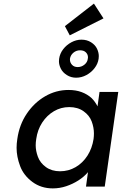

<svg xmlns="http://www.w3.org/2000/svg" viewBox="-20 -1035 676 1065"><path d="M273 10Q208 10 159.5 -26Q111 -62 91.5 -114Q72 -166 72 -215Q72 -239 76 -264Q87 -343 128.5 -404.5Q170 -466 230.5 -501Q291 -536 360 -536Q401 -536 433 -524Q465 -512 488 -491Q508 -471 521 -445L532 -525H636L561 0H457L468 -80Q468 -80 468 -80Q446 -54 414.5 -34Q383 -14 347 -2Q311 10 273 10ZM313 -85Q360 -85 399.5 -108Q439 -131 465 -171.5Q491 -212 499 -264Q501 -280 501 -295Q501 -328 488.5 -361.5Q476 -395 443.5 -418Q411 -441 364 -441Q318 -441 279 -418Q240 -395 214 -355Q188 -315 181 -264Q178 -246 178 -229Q178 -198 190.5 -164.5Q203 -131 235 -108Q267 -85 313 -85ZM402 -604Q374 -604 351 -618.5Q328 -633 317.5 -654Q307 -675 307 -695Q307 -702 308 -709Q312 -738 330.5 -762Q349 -786 376 -800.5Q403 -815 432 -815Q462 -815 485 -800.5Q508 -786 518 -765Q528 -744 528 -724Q528 -716 527 -709Q523 -681 504.5 -657Q486 -633 459 -618.5Q432 -604 402 -604ZM411 -663Q432 -663 448.5 -676.5Q465 -690 467 -709Q468 -713 468 -717Q468 -733 456.5 -744.5Q445 -756 424 -756Q403 -756 387 -742.5Q371 -729 368 -709Q368 -706 368 -704Q368 -688 379.5 -675.5Q391 -663 411 -663ZM367 -839 340 -890 501 -1015 554 -933Z"/></svg>

Font: Lexend
Style: Italic
Weight: 400
Italic angle: -8.13011°
Designer: Bonnie Shaver-Troup, Thomas Jockin
Foundry: Lexend
Version: Version 1.007